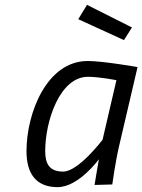

<svg xmlns="http://www.w3.org/2000/svg" viewBox="-20 -761 586 790"><path d="M302 -682 490 -596 523 -648 338 -741ZM342 -445C389 -445 459 -431 459 -431L402 -186C402 -186 303 -55 240 -55C184 -55 166 -86 166 -139C166 -263 226 -445 342 -445ZM217 9C304 9 387 -106 387 -106C383 -85 369 0 369 0L442 -2C442 -2 455 -97 470 -160L546 -485C546 -485 404 -510 341 -510C172 -510 89 -295 89 -139C89 -47 128 9 217 9Z"/></svg>

Font: RazerF5
Style: Italic
Weight: 400
Foundry: Razer Inc.
Version: Version 2